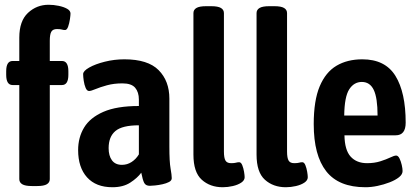

<svg xmlns="http://www.w3.org/2000/svg" viewBox="-20 -779 1755 806"><path d="M114 2Q86 2 73.5 -5.5Q61 -13 61 -27V-422H33Q6 -422 6 -465V-480Q6 -523 33 -523H61V-621Q61 -691 97.5 -725Q134 -759 184 -759Q205 -759 226.5 -754.5Q248 -750 262 -742Q276 -734 276 -722Q276 -715 273.5 -698Q271 -681 266 -667Q261 -653 253 -653Q246 -653 239.5 -655Q233 -657 219 -657Q202 -657 195.5 -646Q189 -635 189 -608V-523H240Q267 -523 267 -480V-465Q267 -422 240 -422H189V-27Q189 -13 176.5 -5.5Q164 2 136 2Z M452 7Q383 7 345.5 -34.5Q308 -76 308 -149Q308 -202 333 -243.5Q358 -285 414 -309.5Q470 -334 563 -334V-361Q563 -392 547.5 -410.5Q532 -429 494 -429Q458 -429 429 -421Q400 -413 381 -405Q362 -397 354 -397Q345 -397 339.5 -410Q334 -423 331.5 -440Q329 -457 329 -468Q329 -481 354.5 -495.5Q380 -510 420 -520Q460 -530 502 -530Q601 -530 646 -484.5Q691 -439 691 -365V-164Q691 -100 696 -72Q701 -44 701 -31Q701 -21 689.5 -15Q678 -9 662 -5.5Q646 -2 631 -0.5Q616 1 609 1Q592 1 585.5 -11Q579 -23 573 -54Q557 -32 527 -12.5Q497 7 452 7ZM492 -87Q514 -87 532.5 -99Q551 -111 563 -131V-253Q493 -253 464.5 -229Q436 -205 436 -157Q436 -125 450 -106Q464 -87 492 -87Z M915 7Q862 7 827 -24.5Q792 -56 792 -130V-724Q792 -738 804.5 -745.5Q817 -753 845 -753H867Q895 -753 907.5 -745.5Q920 -738 920 -724V-143Q920 -116 926.5 -105Q933 -94 950 -94Q964 -94 970.5 -96Q977 -98 984 -98Q992 -98 997 -85.5Q1002 -73 1004.5 -58Q1007 -43 1007 -35Q1007 -22 993 -12.5Q979 -3 957.5 2Q936 7 915 7Z M1180 7Q1127 7 1092 -24.5Q1057 -56 1057 -130V-724Q1057 -738 1069.5 -745.5Q1082 -753 1110 -753H1132Q1160 -753 1172.5 -745.5Q1185 -738 1185 -724V-143Q1185 -116 1191.5 -105Q1198 -94 1215 -94Q1229 -94 1235.5 -96Q1242 -98 1249 -98Q1257 -98 1262 -85.5Q1267 -73 1269.5 -58Q1272 -43 1272 -35Q1272 -22 1258 -12.5Q1244 -3 1222.5 2Q1201 7 1180 7Z M1514 7Q1402 7 1349.5 -60Q1297 -127 1297 -258Q1297 -357 1322 -416.5Q1347 -476 1392.5 -503Q1438 -530 1501 -530Q1597 -530 1640 -460.5Q1683 -391 1683 -264Q1683 -211 1641 -211H1426Q1427 -149 1452 -121.5Q1477 -94 1521 -94Q1552 -94 1577 -102Q1602 -110 1618.5 -118Q1635 -126 1643 -126Q1651 -126 1657 -114Q1663 -102 1666.5 -86.5Q1670 -71 1670 -61Q1670 -47 1655 -35Q1640 -23 1615.5 -13.5Q1591 -4 1564.5 1.5Q1538 7 1514 7ZM1425 -294H1565Q1565 -368 1549 -401.5Q1533 -435 1499 -435Q1466 -435 1446 -404Q1426 -373 1425 -294Z"/></svg>

Font: Asap Condensed SemiBold
Style: Regular
Weight: 600
Width: 3
Designer: Pablo Cosgaya
Foundry: Omnibus-Type
Version: Version 3.001; ttfautohint (v1.8.4.7-5d5b)